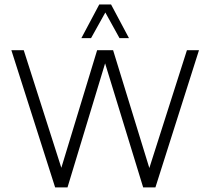

<svg xmlns="http://www.w3.org/2000/svg" viewBox="-20 -813 913 833"><path d="M333 -647.5H375L437 -758.8L498.5 -647.5H539.6L461.9 -793.5H410.6ZM219.2 0H272.9L436 -538.1L601.1 0H654.3L843.3 -595.2H791L627.9 -84L470.7 -595.2H401.4L246.1 -85L83 -595.2H29.3Z"/></svg>

Font: Now Light
Style: Regular
Weight: 300
Designer: Alfredo Marco Pradil
Foundry: Alfredo Marco Pradil
Version: Version 1.200;hotconv 1.0.109;makeotfexe 2.5.65596